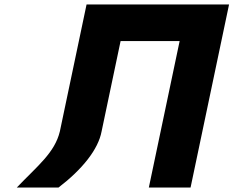

<svg xmlns="http://www.w3.org/2000/svg" viewBox="-20 -845 1052 865"><path d="M437.7 -253 523.3 -660H789.3L650.5 0H838.5L1012 -825H824H558H370L249.7 -253C226.5 -157 150.3 -99 55.5 0H243.5C350.7 -82 422.7 -172 437.7 -253Z"/></svg>

Font: Hussar
Style: BdOblTwo
Weight: 700
Foundry: Cannot Into Space Fonts
Version: Version 2.00